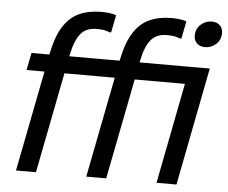

<svg xmlns="http://www.w3.org/2000/svg" viewBox="-53 -821 1046 882"><g transform="rotate(5 470.0 -380.0)"><path d="M52 0 160 -552Q176 -630 205.5 -675.5Q235 -721 278.5 -740.5Q322 -760 380 -760Q395 -760 415 -758Q435 -756 448 -750L432 -670H424Q409 -676 397 -678Q385 -680 364 -680Q316 -680 290.5 -648.5Q265 -617 252 -552L144 0ZM60 -464 76 -544H514L498 -464ZM868 -640Q844 -640 830 -653.5Q816 -667 816 -688Q816 -721 838.5 -740.5Q861 -760 888 -760Q912 -760 926 -746.5Q940 -733 940 -712Q940 -679 917.5 -659.5Q895 -640 868 -640ZM806 -544H898L792 0H700ZM376 0 484 -552Q500 -630 529.5 -675.5Q559 -721 602.5 -740.5Q646 -760 704 -760Q719 -760 739 -758Q759 -756 772 -750L756 -670H748Q733 -676 721 -678Q709 -680 688 -680Q640 -680 614.5 -648.5Q589 -617 576 -552L468 0ZM384 -464 400 -544H838L822 -464Z"/></g></svg>

Font: Kufam
Style: Italic
Weight: 400
Italic angle: -11°
Designer: Artur Schmal
Foundry: Original Type
Version: Version 1.301; ttfautohint (v1.8.3)